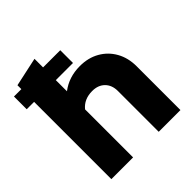

<svg xmlns="http://www.w3.org/2000/svg" viewBox="-203 -873 1012 1012"><g transform="rotate(-45 303.0 -367.5)"><path d="M50 0V-576H-5V-671H50V-700L212 -735V-671H340V-576H212V-493Q272 -539 354 -539Q416 -539 463.5 -512Q511 -485 538 -437Q565 -389 565 -326V0H403V-304Q403 -348 377 -374Q351 -400 307 -400Q246 -400 212 -358V0Z"/></g></svg>

Font: Red Hat Display Black
Style: Regular
Weight: 900
Designer: Pentagram, MCKL
Foundry: Pentagram, MCKL
Version: Version 1.023; ttfautohint (v1.8.3)